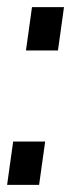

<svg xmlns="http://www.w3.org/2000/svg" viewBox="-25 -520 201 540"><path d="M102 -122 85 0H-5L12 -122ZM155 -500 138 -378H48L65 -500Z"/></svg>

Font: Pathway Extreme Condensed Medium
Style: Italic
Weight: 500
Width: 3
Italic angle: -8°
Version: Version 1.001;gftools[0.9.26]